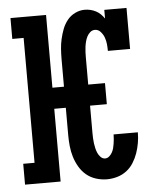

<svg xmlns="http://www.w3.org/2000/svg" viewBox="-53 -789 707 844"><g transform="rotate(-5 300.0 -367.5)"><path d="M385 8Q361 8 337 0.5Q313 -7 294.5 -22.5Q276 -38 263.5 -59.5Q251 -81 244 -104Q237 -127 234.5 -151.5Q232 -176 232 -200V-321H181V0H24V-92H74V-643H24V-735H181V-414H232V-535Q232 -557 233.5 -579.5Q235 -602 240 -624Q245 -646 253 -667Q261 -688 275 -705.5Q289 -723 309.5 -733Q330 -743 352 -743Q365 -743 377.5 -740Q390 -737 401.5 -731Q413 -725 422 -716Q431 -707 438 -697V-735H536V-554H438Q438 -569 436.5 -584Q435 -599 430 -613Q425 -627 414.5 -639Q404 -651 389 -651Q377 -651 368 -643Q359 -635 354 -625Q349 -615 346 -603.5Q343 -592 341.5 -580.5Q340 -569 339.5 -557.5Q339 -546 339 -535V-414H413V-321H339V-200Q339 -189 339.5 -177.5Q340 -166 341.5 -155Q343 -144 345.5 -133Q348 -122 352.5 -111.5Q357 -101 365.5 -92.5Q374 -84 385 -84Q395 -84 403 -91Q411 -98 416 -107Q421 -116 423.5 -125.5Q426 -135 427.5 -145Q429 -155 430 -165.5Q431 -176 431 -186Q431 -186 431 -186Q431 -186 431 -186H538Q538 -186 538 -185.5Q538 -185 538 -185Q538 -162 534 -139Q530 -116 522.5 -94.5Q515 -73 502.5 -53Q490 -33 471.5 -19Q453 -5 430.5 1.5Q408 8 385 8Z"/></g></svg>

Font: Iosevka Slab Semibold Extended
Style: Regular
Weight: 600
Width: 7
Monospace: yes
Designer: Belleve Invis
Foundry: Belleve Invis
Version: Version 11.1.0; ttfautohint (v1.8.3)